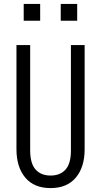

<svg xmlns="http://www.w3.org/2000/svg" viewBox="-20 -950 516 980"><path d="M238 10Q154 10 109 -43.5Q64 -97 64 -189V-720H134V-183Q134 -116 161.5 -85Q189 -54 238 -54Q287 -54 314.5 -84.5Q342 -115 342 -182V-720H412V-188Q412 -97 367 -43.5Q322 10 238 10ZM290 -844V-930H374V-844ZM101 -844V-930H185V-844Z"/></svg>

Font: Instrument Sans Condensed
Style: Regular
Weight: 400
Width: 3
Designer: Rodrigo Fuenzalida
Foundry: fragTYPE
Version: Version 1.000;gftools[0.9.28]